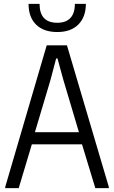

<svg xmlns="http://www.w3.org/2000/svg" viewBox="-20 -975 591 995"><path d="M7 -6 222 -740H327L544 -6V0H474L405 -227H145L77 0H7ZM389 -290 308 -562 278 -672H271L242 -562L161 -290ZM277 -809Q206 -809 167 -847.5Q128 -886 128 -955H185Q185 -857 277 -857Q321 -857 344.5 -881.5Q368 -906 368 -955H425Q425 -887 386 -848Q347 -809 277 -809Z"/></svg>

Font: Encode Sans Compressed
Style: Regular
Weight: 400
Designer: Pablo Impallari, Andres Torresi
Foundry: Pablo Impallari, Andres Torresi
Version: Version 1.000; ttfautohint (v1.00) -l 8 -r 50 -G 200 -x 14 -